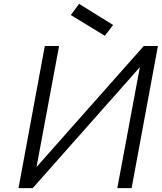

<svg xmlns="http://www.w3.org/2000/svg" viewBox="-20 -978 841 998"><path d="M348.1 -899.9 391.1 -958 567.9 -848.1 524.9 -792ZM76.2 0 212.9 -738.8H287.1L169.9 -109.9L727.1 -738.8H800.8L664.1 0H589.8L707 -628.9L149.9 0Z"/></svg>

Font: Involve
Style: Italic
Weight: 400
Italic angle: -10.5°
Designer: Stefan Peev
Foundry: Context Ltd.
Version: Version 1.001